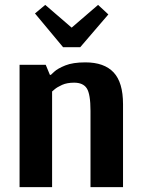

<svg xmlns="http://www.w3.org/2000/svg" viewBox="-20 -765 578 785"><path d="M238 -572 123 -710 165 -745 273 -652 381 -745 423 -706 308 -572ZM60 0V-500H167L184 -459H188Q188 -459 202 -472Q216 -485 247 -497.5Q278 -510 329 -510Q406 -510 444.5 -469Q483 -428 483 -339V0H350V-312Q350 -380 335 -403.5Q320 -427 283 -427Q254 -427 234 -418Q214 -409 203.5 -400Q193 -391 193 -391V0Z"/></svg>

Font: Arsenal SC
Style: Bold
Weight: 700
Designer: Andrij Shevchenko
Foundry: Stairsfor
Version: Version 2.001; ttfautohint (v1.8.4.7-5d5b)